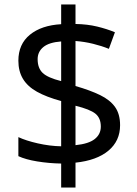

<svg xmlns="http://www.w3.org/2000/svg" viewBox="-20 -779 612 857"><path d="M253 -49Q198 -50 146 -58.5Q94 -67 62 -82V-167Q96 -151 149 -139Q202 -127 253 -126V-328Q187 -346 145 -369.5Q103 -393 82.5 -427Q62 -461 62 -508Q62 -582 113.5 -624Q165 -666 253 -671V-759H317V-672Q370 -671 413.5 -660.5Q457 -650 493 -635L466 -561Q434 -574 395.5 -583.5Q357 -593 317 -596V-395Q383 -376 427 -354.5Q471 -333 493.5 -301.5Q516 -270 516 -220Q516 -150 464 -106.5Q412 -63 317 -53V58H253ZM317 -131Q376 -137 403 -158.5Q430 -180 430 -214Q430 -252 406 -271.5Q382 -291 317 -307ZM253 -594Q199 -590 173.5 -569Q148 -548 148 -515Q148 -475 170.5 -453.5Q193 -432 253 -417Z"/></svg>

Font: Noto Sans NKo Unjoined
Style: Regular
Weight: 400
Designer: Monotype Design Team
Foundry: Monotype Imaging Inc.
Version: Version 2.004